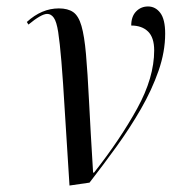

<svg xmlns="http://www.w3.org/2000/svg" viewBox="-20 -565 538 594"><path d="M195 9Q186 -127 180.5 -221Q175 -315 170 -374.5Q165 -434 160 -466Q155 -498 146.5 -510Q138 -522 126 -522Q108 -522 68 -489L63 -497Q109 -539 162 -539Q190 -539 206.5 -527.5Q223 -516 232 -485Q241 -454 246 -397.5Q251 -341 255.5 -251Q260 -161 268 -31H271Q352 -134 404.5 -229.5Q457 -325 457 -409Q457 -449 438 -467.5Q419 -486 386 -486Q386 -514 401 -529.5Q416 -545 438 -545Q461 -545 476 -525Q491 -505 491 -461Q491 -405 470.5 -346Q450 -287 416 -228Q382 -169 340.5 -111.5Q299 -54 257 0Z"/></svg>

Font: Noto Serif Display Condensed
Style: Italic
Weight: 400
Width: 3
Italic angle: -12°
Designer: Monotype Design Team
Foundry: Monotype Imaging Inc.
Version: Version 2.009